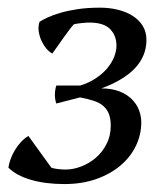

<svg xmlns="http://www.w3.org/2000/svg" viewBox="-20 -460 430 491"><path d="M1.5 -31.2Q2.9 -42 7.3 -53.7Q11.7 -65.4 18.3 -76.4Q24.9 -87.4 33.7 -96.9Q42.5 -106.4 52.7 -112.3L111.3 -31.2Q117.7 -28.8 128.9 -27.6Q140.1 -26.4 147.5 -26.4Q167 -26.4 187.5 -34.2Q208 -42 224.9 -56.4Q241.7 -70.8 252.4 -91.6Q263.2 -112.3 263.2 -138.7Q263.2 -155.8 258.8 -167.7Q254.4 -179.7 245.1 -188.2Q235.8 -196.8 220.7 -201.9Q205.6 -207 184.6 -210.9L124 -195.3Q120.1 -206.5 120.4 -218.5Q120.6 -230.5 124 -241.2H185.1Q208.5 -248.5 225.8 -260.3Q243.2 -272 254.6 -285.9Q266.1 -299.8 272 -314.7Q277.8 -329.6 277.8 -343.3Q277.8 -369.1 261.5 -385.7Q245.1 -402.3 208.5 -402.3Q201.7 -402.3 189.5 -401.1Q177.2 -399.9 168.9 -397.9Q162.6 -391.1 155.8 -381.8Q148.9 -372.6 141.6 -362.3Q134.3 -352.1 127.2 -341.8Q120.1 -331.5 113.8 -323.2Q106.4 -326.7 99.1 -335.2Q91.8 -343.8 86.4 -355Q81.1 -366.2 79.1 -379.2Q77.1 -392.1 81.1 -404.3Q88.9 -409.2 101.8 -415.3Q114.7 -421.4 133.8 -427Q152.8 -432.6 178.2 -436.5Q203.6 -440.4 235.8 -440.4Q259.8 -440.4 281.5 -435.1Q303.2 -429.7 319.3 -419.4Q335.4 -409.2 345 -393.8Q354.5 -378.4 354.5 -357.9Q354.5 -276.4 239.3 -233.9Q266.1 -233.9 285.4 -226.3Q304.7 -218.8 317.1 -206.3Q329.6 -193.8 335.4 -178.5Q341.3 -163.1 341.3 -147Q341.3 -115.7 327.6 -87.2Q314 -58.6 288.3 -36.9Q262.7 -15.1 226.3 -2.2Q189.9 10.7 144.5 10.7Q96.7 10.7 59.6 0Q22.5 -10.7 1.5 -31.2Z"/></svg>

Font: PT Astra Serif
Style: Italic
Weight: 400
Italic angle: -16°
Designer: A.Korolkova, I. Chaeva
Foundry: ParaType Ltd
Version: Version 1.001